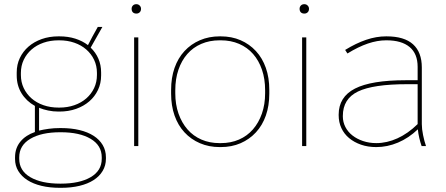

<svg xmlns="http://www.w3.org/2000/svg" viewBox="-20 -699 2134 919"><path d="M60 -338Q60 -290 83 -252.5Q106 -215 147 -192V-67Q103 -52 77.5 -21Q52 10 52 54V62Q52 94 67.5 119.5Q83 145 111 163Q139 181 178.5 190.5Q218 200 267 200H272Q321 200 360.5 190.5Q400 181 428 163Q456 145 471.5 119Q487 93 487 61V54Q487 21 471.5 -5Q456 -31 428 -49Q400 -67 360.5 -76.5Q321 -86 272 -86H267Q238 -86 213 -82.5Q188 -79 167 -74V-183Q187 -175 210.5 -170Q234 -165 260 -165H264Q308 -165 344.5 -178Q381 -191 407.5 -214Q434 -237 449 -268.5Q464 -300 464 -338V-352Q464 -388 451 -418Q438 -448 414 -471L470 -570H448Q433 -544 423 -525Q413 -506 401 -483Q375 -503 340.5 -514Q306 -525 264 -525H260Q216 -525 179.5 -512Q143 -499 116.5 -476Q90 -453 75 -421.5Q60 -390 60 -352ZM80 -350Q80 -384 93.5 -412.5Q107 -441 131 -462Q155 -483 188 -494.5Q221 -506 261 -506H263Q303 -506 336 -494.5Q369 -483 393 -462Q417 -441 430.5 -412.5Q444 -384 444 -350V-340Q444 -306 430.5 -277.5Q417 -249 393 -228Q369 -207 336 -195.5Q303 -184 264 -184H261Q221 -184 188 -195.5Q155 -207 131 -228Q107 -249 93.5 -277.5Q80 -306 80 -340ZM72 54Q72 -3 125 -34.5Q178 -66 268 -66H271Q361 -66 414 -34.5Q467 -3 467 54V61Q467 118 414 149Q361 180 271 180H268Q178 180 125 149Q72 118 72 61Z M622 0H642V-520H622ZM633 -634Q642 -634 648.5 -640Q655 -646 655 -657Q655 -666 648.5 -672.5Q642 -679 633 -679Q622 -679 616 -672.5Q610 -666 610 -657Q610 -646 616 -640Q622 -634 633 -634Z M1032 5H1036Q1089 5 1131.5 -13.5Q1174 -32 1205 -65.5Q1236 -99 1252.5 -146Q1269 -193 1269 -251V-269Q1269 -327 1252.5 -374Q1236 -421 1205 -454.5Q1174 -488 1131.5 -506.5Q1089 -525 1036 -525H1032Q980 -525 937 -506.5Q894 -488 863 -454.5Q832 -421 815.5 -374Q799 -327 799 -269V-251Q799 -193 815.5 -146Q832 -99 863 -65.5Q894 -32 937 -13.5Q980 5 1032 5ZM1031 -14Q983 -14 944 -31Q905 -48 877.5 -79.5Q850 -111 834.5 -155Q819 -199 819 -253V-267Q819 -321 834 -365Q849 -409 876.5 -440.5Q904 -472 943.5 -489Q983 -506 1031 -506H1037Q1085 -506 1124.5 -489Q1164 -472 1191.5 -440.5Q1219 -409 1234 -365Q1249 -321 1249 -267V-253Q1249 -199 1233.5 -155Q1218 -111 1190.5 -79.5Q1163 -48 1124 -31Q1085 -14 1037 -14Z M1426 0H1446V-520H1426ZM1437 -634Q1446 -634 1452.5 -640Q1459 -646 1459 -657Q1459 -666 1452.5 -672.5Q1446 -679 1437 -679Q1426 -679 1420 -672.5Q1414 -666 1414 -657Q1414 -646 1420 -640Q1426 -634 1437 -634Z M1781 5Q1834 5 1885 -16.5Q1936 -38 1980 -80Q1982 -59 1987 -38Q1992 -17 1998 0H2019Q2011 -23 2005 -52.5Q1999 -82 1999 -105V-376Q1999 -449 1957 -487Q1915 -525 1830 -525H1828Q1781 -525 1732.5 -508.5Q1684 -492 1632 -460L1643 -443Q1695 -475 1740.5 -490.5Q1786 -506 1828 -506H1830Q1902 -506 1940.5 -474Q1979 -442 1979 -379V-315H1922Q1757 -315 1679 -275Q1601 -235 1601 -150V-148Q1601 -114 1614 -86Q1627 -58 1651 -38Q1675 -18 1708 -6.5Q1741 5 1781 5ZM1781 -14Q1747 -14 1717.5 -24Q1688 -34 1666.5 -51Q1645 -68 1633 -91.5Q1621 -115 1621 -142V-144Q1621 -226 1693.5 -261Q1766 -296 1929 -296H1979V-105Q1933 -60 1882.5 -37Q1832 -14 1781 -14Z"/></svg>

Font: Fixel Variable
Style: Regular
Weight: 100
Width: 3
Designer: AlfaBravo + MacPaw
Foundry: Kyrylo Tkachov, Marchela Mozhyna, Serhii Makarenko, Maria Weinstein, Zakhar Kryvoshyya
Version: Version 1.211